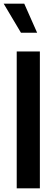

<svg xmlns="http://www.w3.org/2000/svg" viewBox="-23 -1025 305 1045"><path d="M68 0V-745H194V0ZM179 -847H91L-3 -1005H109Z"/></svg>

Font: Plus Jakarta Display Medium
Style: Regular
Weight: 500
Designer: Gumpita Rahayu
Foundry: Tokotype Studio
Version: Version 1.000